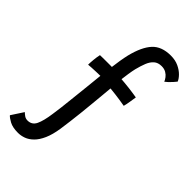

<svg xmlns="http://www.w3.org/2000/svg" viewBox="-318 -780 1105 1105"><g transform="rotate(45 235.0 -227.5)"><path d="M375 -696.5Q411.5 -696.5 439.2 -683.5Q467 -670.5 484.8 -652.2Q502.5 -634 508.5 -618Q502 -609 491.5 -597.8Q481 -586.5 471 -577Q461 -567.5 454.5 -563Q450 -574 441 -586.2Q432 -598.5 417 -607.2Q402 -616 380.5 -616Q351.5 -616 333.8 -600.5Q316 -585 305.2 -558Q294.5 -531 285.5 -495.5Q281 -476.5 276.5 -447.5Q272 -418.5 270 -399.5Q281.5 -398.5 299.5 -397Q317.5 -395.5 337 -393Q356.5 -390.5 374 -388Q391.5 -385.5 402.5 -383.5Q400 -366.5 396.2 -342.5Q392.5 -318.5 387.5 -300Q380.5 -301.5 344.8 -307Q309 -312.5 263 -317Q260.5 -287 257 -251Q253.5 -215 249.8 -175.5Q246 -136 241.8 -96.2Q237.5 -56.5 232.8 -19.5Q228 17.5 223.5 49.5Q215 105.5 198.5 142.8Q182 180 160.2 201.5Q138.5 223 114.5 231.8Q90.5 240.5 67 240.5Q23 240.5 -2.8 226.5Q-28.5 212.5 -37.5 201.5L10.5 128Q18 135.5 29.2 143.5Q40.5 151.5 56 151.5Q91 151.5 106.8 119Q122.5 86.5 131.5 21Q135.5 -2.5 140 -42Q144.5 -81.5 149.8 -130.5Q155 -179.5 160.5 -230.2Q166 -281 170.5 -327Q157.5 -327 138.2 -326.2Q119 -325.5 101.2 -324.5Q83.5 -323.5 75 -322.5Q75 -337.5 77.5 -363.8Q80 -390 84.5 -409.5Q92 -410 106 -410Q120 -410 135.5 -410.2Q151 -410.5 163.8 -410.2Q176.5 -410 181 -410Q184.5 -438 189.2 -467.5Q194 -497 200 -522.5Q222 -611 261.2 -653.8Q300.5 -696.5 375 -696.5Z"/></g></svg>

Font: Grandstander Thin
Style: Regular
Weight: 400
Version: Version 1.200